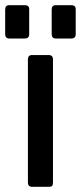

<svg xmlns="http://www.w3.org/2000/svg" viewBox="-40 -723 313 743"><path d="M-20 -591V-686Q-20 -703 -4 -703H56Q73 -703 73 -687V-591Q73 -574 56 -574H-4Q-20 -574 -20 -591ZM160 -591V-686Q160 -703 176 -703H236Q253 -703 253 -687V-591Q253 -574 236 -574H176Q160 -574 160 -591ZM68 -17V-493Q68 -510 84 -510H148Q165 -510 165 -493V-17Q165 -7 161.5 -3.5Q158 0 149 0H85Q68 0 68 -17Z"/></svg>

Font: Rajdhani SemiBold
Style: Regular
Weight: 600
Designer: Satya Rajpurohit, Jyotish Sonowal
Foundry: Indian Type Foundry
Version: Version 1.201 February 1, 2022